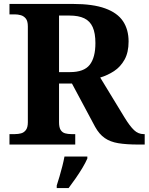

<svg xmlns="http://www.w3.org/2000/svg" viewBox="-20 -734 755 975"><path d="M28.1 0V-53H55.6Q72.4 -53 87.1 -56.9Q101.9 -60.9 111.6 -73.9Q121.4 -87 121.4 -113.1V-599.9Q121.4 -627 111.1 -639.8Q100.7 -652.6 85.7 -656.8Q70.7 -661 55.6 -661H28.1V-714H350.5Q452 -714 514.2 -691.3Q576.4 -668.7 604.7 -626.2Q633 -583.7 633 -523.3Q633 -468 612.5 -431.2Q591.9 -394.4 559.3 -373Q526.7 -351.6 488.9 -340.2L612.6 -137.1Q639.2 -93.6 660.6 -73.3Q681.9 -53 709.5 -53H714.8V0H681.6Q622 0 580.8 -6.8Q539.6 -13.6 511.7 -33.1Q483.7 -52.6 463 -90L345.4 -309.8H279.8V-113.1Q279.8 -87 288.1 -73.9Q296.4 -60.9 310.9 -56.9Q325.3 -53 342.7 -53H362.1V0ZM335.3 -367.8Q406.5 -367.8 435.5 -404.8Q464.5 -441.7 464.5 -515.1Q464.5 -565.6 450.7 -596.4Q436.9 -627.1 407.8 -641.1Q378.7 -655 333.3 -655H279.8V-367.8ZM268.1 208Q274.7 187.7 282.3 161.9Q289.9 136 296.7 109.3Q303.4 82.7 307.4 61H423.5V71Q414.5 92 398.5 118.7Q382.5 145.4 363.6 172.4Q344.7 199.4 328.4 221H268.1Z"/></svg>

Font: Noto Serif Malayalam
Style: Regular
Weight: 400
Designer: Indian type Foundry, Jelle Bosma, Monotype Design Team
Foundry: Monotype Imaging Inc.
Version: Version 2.103